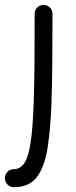

<svg xmlns="http://www.w3.org/2000/svg" viewBox="-64 -531 311 790"><path d="M115.2 -510.7Q130.9 -510.7 141.4 -500.2Q151.9 -489.7 151.9 -474.1Q151.9 -361.8 151.1 -270.8Q150.4 -179.7 147.9 -108.4Q144 -1 131.8 77.1Q119.6 155.3 87.9 197.3Q56.2 239.3 -7.3 239.3Q-22.5 239.3 -33.2 228.3Q-43.9 217.3 -43.9 202.1Q-43.9 186.5 -33.2 175.8Q-22.5 165 -7.3 165Q20.5 165 37.4 138.2Q54.2 111.3 62.7 50.8Q71.3 -9.8 74.7 -111.3Q77.1 -182.1 77.9 -272Q78.6 -361.8 78.6 -474.1Q78.6 -489.7 89.4 -500.2Q100.1 -510.7 115.2 -510.7Z"/></svg>

Font: Mikhak-DS1-FD Regular
Style: Regular
Weight: 400
Designer: Amin Abedi
Version: Version 3.2